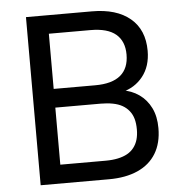

<svg xmlns="http://www.w3.org/2000/svg" viewBox="-52 -769 776 818"><g transform="rotate(-5 336.5 -359.5)"><path d="M89 0V-719H371Q476 -719 534.5 -670Q593 -621 593 -531Q593 -465 558.5 -421.5Q524 -378 468 -365V-373Q510 -367 542 -344.5Q574 -322 592 -285.5Q610 -249 610 -199Q610 -135 583 -90.5Q556 -46 504.5 -23Q453 0 381 0ZM180 -80H374Q403 -80 426.5 -85Q450 -90 467 -99.5Q484 -109 495.5 -124Q507 -139 512.5 -158Q518 -177 518 -201Q518 -227 512.5 -246.5Q507 -266 495 -281Q483 -296 466 -305.5Q449 -315 425.5 -319.5Q402 -324 374 -324H180ZM180 -404H358Q430 -404 466 -434Q502 -464 502 -523Q502 -580 466.5 -610Q431 -640 358 -640H180Z"/></g></svg>

Font: Nunitoga
Style: Medium
Weight: 500
Designer: Vernon Adams
Foundry: Vernon Adams
Version: Version 1.0